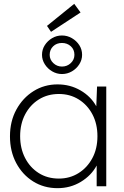

<svg xmlns="http://www.w3.org/2000/svg" viewBox="-20 -971 647 1001"><path d="M280 10Q209 10 153 -25Q97 -60 64.5 -121Q32 -182 32 -260Q32 -339 65.5 -400Q99 -461 155 -496Q211 -531 280 -531Q346 -531 400 -499.5Q454 -468 482 -417L486 -520H534V0H484V-108Q456 -56 401.5 -23Q347 10 280 10ZM287 -40Q344 -40 389.5 -68.5Q435 -97 461.5 -146.5Q488 -196 488 -261Q488 -325 462 -374.5Q436 -424 390.5 -452.5Q345 -481 287 -481Q228 -481 182.5 -452.5Q137 -424 111 -374.5Q85 -325 85 -261Q85 -198 110.5 -148Q136 -98 181.5 -69Q227 -40 287 -40ZM303 -585Q276 -585 252 -599Q228 -613 213.5 -636Q199 -659 199 -685Q199 -713 213.5 -735.5Q228 -758 251.5 -772Q275 -786 303 -786Q331 -786 355 -772Q379 -758 393.5 -735.5Q408 -713 408 -685Q408 -659 393.5 -636Q379 -613 355 -599Q331 -585 303 -585ZM303 -624Q330 -624 349 -642Q368 -660 368 -685Q368 -713 349 -730Q330 -747 303 -747Q275 -747 257 -729.5Q239 -712 239 -685Q239 -660 258 -642Q277 -624 303 -624ZM246 -805 225 -836 367 -951 400 -906Z"/></svg>

Font: Lexend Deca ExtraLight
Style: Regular
Weight: 200
Designer: Bonnie Shaver-Troup, Thomas Jockin
Foundry: Lexend
Version: Version 1.008; ttfautohint (v1.8.4.7-5d5b)